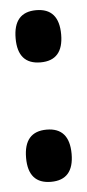

<svg xmlns="http://www.w3.org/2000/svg" viewBox="-43 -529 247 546"><g transform="rotate(-5 81.0 -256.0)"><path d="M81 -11Q16 -11 16 -85Q16 -160 81 -160Q146 -160 146 -85Q146 -11 81 -11ZM81 -352Q16 -352 16 -426Q16 -501 81 -501Q146 -501 146 -426Q146 -352 81 -352Z"/></g></svg>

Font: Bricolage Grotesque 10pt Condensed SemiBold
Style: Regular
Weight: 600
Width: 3
Designer: Mathieu Triay
Foundry: Atelier Triay
Version: Version 1.000; ttfautohint (v1.8.4.7-5d5b);gftools[0.9.32]